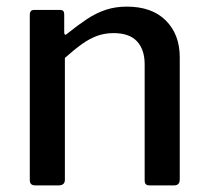

<svg xmlns="http://www.w3.org/2000/svg" viewBox="-20 -560 628 580"><path d="M86 0Q70 0 70 -16V-515Q70 -530 83 -530H162Q174 -530 174 -517V-462Q174 -457 176.5 -455.5Q179 -454 184 -459Q215 -484 243 -502.5Q271 -521 300 -530.5Q329 -540 363 -540Q439 -540 481 -498Q523 -456 523 -387V-18Q523 0 506 0H432Q424 0 420.5 -3.5Q417 -7 417 -16V-366Q417 -410 394 -435Q371 -460 323 -460Q296 -460 273 -451.5Q250 -443 227 -426.5Q204 -410 176 -385V-17Q176 0 157 0H86Z"/></svg>

Font: Libre Franklin Medium
Style: Regular
Weight: 500
Designer: Pablo Impallari, Rodrigo Fuenzalida, Nhung Nguyen
Foundry: Impallari Type
Version: Version 3.000